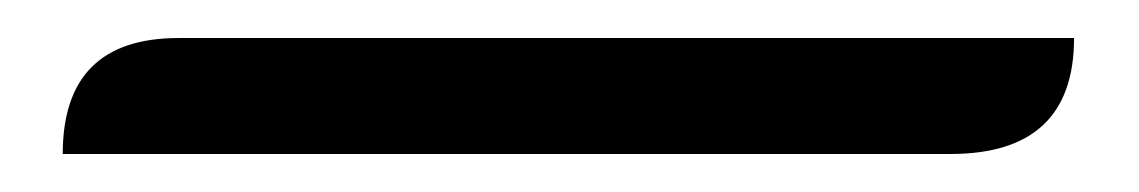

<svg xmlns="http://www.w3.org/2000/svg" viewBox="-20 59 599 101"><path d="M13 140Q13 79 74 79H545Q545 140 480 140Z"/></svg>

Font: Swei Toothpaste CJK TC
Style: Regular
Weight: 400
Version: Version 1.0